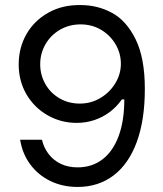

<svg xmlns="http://www.w3.org/2000/svg" viewBox="-20 -737 653 767"><path d="M558.6 -381.8Q558.6 -257.8 526.4 -169.9Q494.1 -82 433.6 -36.1Q373 9.8 290 9.8Q229.5 9.8 180.7 -14.2Q131.8 -38.1 100.6 -80.6Q69.3 -123 60.5 -178.7H147.5Q155.3 -146.5 174.3 -121.6Q193.4 -96.7 222.7 -82.5Q252 -68.4 290 -68.4Q347.7 -68.4 389.6 -100.6Q431.6 -132.8 454.1 -193.8Q476.6 -254.9 476.6 -339.8H466.8Q446.3 -310.5 418.5 -289.6Q390.6 -268.6 356.9 -257.3Q323.2 -246.1 286.1 -246.1Q223.6 -246.1 170.4 -276.4Q117.2 -306.6 85.9 -359.9Q54.7 -413.1 54.7 -479.5Q54.7 -545.9 85.4 -600.1Q116.2 -654.3 172.4 -686Q228.5 -717.8 301.8 -716.8Q370.1 -716.8 427.7 -685.5Q485.4 -654.3 522 -579.6Q558.6 -504.9 558.6 -381.8ZM140.6 -480.5Q140.6 -437.5 161.1 -401.4Q181.6 -365.2 217.8 -344.2Q253.9 -323.2 298.8 -323.2Q343.8 -323.2 381.3 -345.7Q418.9 -368.2 440.9 -404.8Q462.9 -441.4 462.9 -482.4Q462.9 -523.4 441.9 -559.6Q420.9 -595.7 384.3 -617.7Q347.7 -639.6 301.8 -639.6Q256.8 -639.6 219.7 -618.2Q182.6 -596.7 161.6 -560.1Q140.6 -523.4 140.6 -480.5Z"/></svg>

Font: Pretendard Std Variable
Style: Regular
Weight: 400
Designer: Base glyphs from Inter by Rasmus Andersson; Hangeul glyphs from Noto Sans CJK(Source Han Sans) by Jang Soo-young and Kan
Foundry: Kil Hyung-jin
Version: Version 1.309;Glyphs 3.2 (3225)